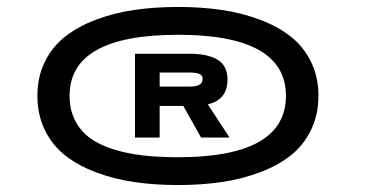

<svg xmlns="http://www.w3.org/2000/svg" viewBox="-20 -720 1090 552"><path d="M492 -188Q425 -188 366.5 -196.5Q308 -205 256.2 -224.5Q204.5 -244 167.5 -273Q130.5 -302 109 -346Q87.5 -390 87.5 -444.5Q87.5 -499 109 -542.5Q130.5 -586 167.5 -615Q204.5 -644 256.2 -663.5Q308 -683 366.5 -691.5Q425 -700 492 -700Q558.5 -700 616.8 -691.5Q675 -683 727 -663.5Q779 -644 815.8 -615Q852.5 -586 874 -542.5Q895.5 -499 895.5 -444.5Q895.5 -390 874 -346Q852.5 -302 815.8 -273Q779 -244 727 -224.5Q675 -205 616.8 -196.5Q558.5 -188 492 -188ZM492 -268Q802 -268 802 -444.5Q802 -620 492 -620Q180 -620 180 -444.5Q180 -404.5 196 -373.5Q212 -342.5 239.2 -322.8Q266.5 -303 307 -290.5Q347.5 -278 392.2 -273Q437 -268 492 -268ZM368 -324.5V-565.5H524Q577.5 -565.5 605.8 -548.2Q634 -531 634 -491Q634 -433 577.5 -420L640 -324.5H558L507 -415.5H439V-324.5ZM439 -511.5V-471H522.5Q543.5 -471 553 -476Q562.5 -481 562.5 -493Q562.5 -503.5 553.2 -507.5Q544 -511.5 522.5 -511.5Z"/></svg>

Font: League Mono Extended ExtraBold
Style: Regular
Weight: 800
Width: 9
Designer: Tyler Finck
Foundry: The League of Moveable Type / Tyler Finck
Version: Version 2.210